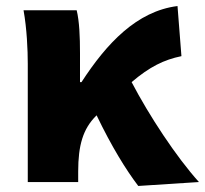

<svg xmlns="http://www.w3.org/2000/svg" viewBox="-20 -603 679 636"><path d="M72 0H239V-35C239 -122 255 -176 298 -219L300 -221C350 -117 397 -41 438 13L639 0C564 -83 474 -220 416 -331C476 -382 523 -405 581 -417L568 -583C433 -566 333 -459 250 -331H245V-427C245 -481 243 -532 234 -569H58C69 -508 72 -437 72 -392Z"/></svg>

Font: Source Han Sans HK Heavy
Style: Regular
Weight: 900
Designer: Ryoko NISHIZUKA 西塚涼子 (kana, bopomofo & ideographs); Paul D. Hunt (Latin, Greek & Cyrillic); Sandoll Communications 산돌커뮤니
Foundry: Adobe
Version: Version 2.000;hotconv 1.0.107;makeotfexe 2.5.65593